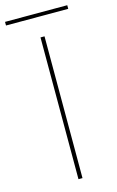

<svg xmlns="http://www.w3.org/2000/svg" viewBox="-185 -871 560 921"><g transform="rotate(-15 94.5 -410.0)"><path d="M85 0V-704H105V0ZM-60 -802V-820H249V-802Z"/></g></svg>

Font: Poppins Variable
Style: Regular
Weight: 100
Designer: Jonny Pinhorn
Foundry: Indian Type Foundry
Version: Version 6.000